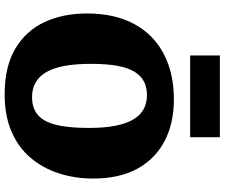

<svg xmlns="http://www.w3.org/2000/svg" viewBox="-90 -863 967 827"><g transform="rotate(90 393.5 -449.5)"><path d="M387 14Q267 14 189.5 -32Q112 -78 75 -158Q38 -238 38 -340Q38 -461 84 -545Q130 -629 213.5 -672Q297 -715 408 -715Q511 -715 587.5 -675Q664 -635 706.5 -558Q749 -481 749 -367Q749 -288 726.5 -219Q704 -150 659.5 -97.5Q615 -45 546.5 -15.5Q478 14 387 14ZM399 -104Q431 -104 455.5 -116Q480 -128 497 -155Q514 -182 522.5 -230.5Q531 -279 531 -350Q531 -414 522 -461Q513 -508 495.5 -538.5Q478 -569 451.5 -584Q425 -599 390 -599Q357 -599 332 -586.5Q307 -574 289.5 -546Q272 -518 263.5 -471.5Q255 -425 255 -358Q255 -293 263.5 -245.5Q272 -198 290 -166.5Q308 -135 335 -119.5Q362 -104 399 -104ZM219 -785V-913H571V-785Z"/></g></svg>

Font: Literata ExtraBold
Style: Regular
Weight: 800
Designer: Latin by Veronika Burian and Jose Scaglione. Greek by Irene Vlachou. Cyrillic by Vera Evstafieva.
Foundry: TypeTogether
Version: Version 3.103;gftools[0.9.29]